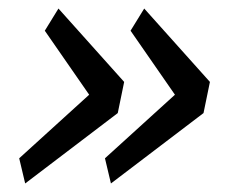

<svg xmlns="http://www.w3.org/2000/svg" viewBox="-20 -508 539 450"><path d="M39 -78 25 -137 189 -286 85 -436 117 -488 271 -316 256 -243ZM240 -78 226 -137 390 -286 286 -436 318 -488 472 -316 457 -243Z"/></svg>

Font: Aneliza
Style: Italic
Weight: 400
Italic angle: -11.31°
Designer: Mike Abbink, Paul van der Laan, Pieter van Rosmalen
Foundry: Bold Monday
Version: Version 3.0